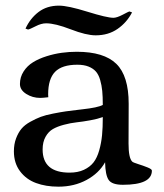

<svg xmlns="http://www.w3.org/2000/svg" viewBox="-20 -664 592 695"><path d="M193.4 -643.6Q225.6 -643.6 296.4 -621.6Q367.2 -599.6 390.6 -599.6Q402.8 -599.6 424.3 -610.8Q445.8 -622.1 448.2 -622.6L458 -619.1Q439 -582.5 405.5 -559.3Q372.1 -536.1 326.2 -536.1Q292 -536.1 235.8 -557.9Q179.7 -579.6 147 -579.6Q129.4 -579.6 108.6 -568.8Q87.9 -558.1 81.5 -557.1L72.3 -560.5Q89.4 -597.7 119.6 -620.6Q149.9 -643.6 193.4 -643.6ZM52.2 -359.9Q52.2 -384.8 65.4 -405.3Q78.6 -425.8 99.6 -438.7Q120.6 -451.7 148.4 -460.4Q176.3 -469.2 203.4 -472.9Q230.5 -476.6 257.8 -476.6Q356.4 -476.6 401.1 -432.9Q445.8 -389.2 445.8 -288.6L445.3 -144.5Q445.3 -92.3 458.5 -79.1Q461.9 -75.7 480 -70.1Q498 -64.5 513.9 -58.1Q529.8 -51.8 529.8 -46.4Q529.8 4.9 424.8 4.9Q385.3 4.9 373.3 -12.7Q361.3 -30.3 360.4 -76.7Q338.4 -37.1 293.5 -12.7Q248.5 11.7 191.4 11.7Q146 11.7 110.4 -1.5Q74.7 -14.6 52.5 -44.2Q30.3 -73.7 30.3 -116.2Q30.3 -142.1 38.1 -162.8Q45.9 -183.6 57.6 -197.8Q69.3 -211.9 89.6 -223.1Q109.9 -234.4 127.4 -241Q145 -247.6 172.6 -252.9Q200.2 -258.3 219 -261Q237.8 -263.7 267.6 -267.1Q269.5 -267.1 270.5 -267.3Q271.5 -267.6 273.2 -267.8Q274.9 -268.1 276.4 -268.1Q334.5 -274.4 352.1 -284.2Q352.1 -314 350.1 -334.7Q348.1 -355.5 342.5 -374.8Q336.9 -394 326.9 -405.3Q316.9 -416.5 300.3 -423.1Q283.7 -429.7 259.8 -429.7Q204.6 -429.7 179.4 -404.1Q154.3 -378.4 154.3 -322.8L154.8 -312Q134.3 -309.6 125.5 -309.6Q97.7 -309.6 75 -324Q52.2 -338.4 52.2 -359.9ZM352.1 -240.2Q333.5 -233.4 306.4 -228.5Q279.3 -223.6 257.3 -221.2Q235.4 -218.8 211.4 -212.4Q187.5 -206.1 171.4 -196.8Q155.3 -187.5 144.8 -168.7Q134.3 -149.9 134.3 -123Q134.3 -39.1 231.9 -39.1Q261.7 -39.1 283.7 -49.3Q305.7 -59.6 318.6 -76.2Q331.5 -92.8 339.1 -119.6Q346.7 -146.5 349.4 -174.6Q352.1 -202.6 352.1 -240.2Z"/></svg>

Font: Corben
Style: Regular
Weight: 400
Designer: vernon adams
Foundry: vernon adams
Version: Version 1.100